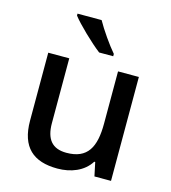

<svg xmlns="http://www.w3.org/2000/svg" viewBox="-114 -859 859 962"><g transform="rotate(15 315.5 -378.0)"><path d="M294 -766H169V-756C197 -719 277 -642 324 -606H397V-618C365 -655 319 -721 294 -766ZM548 -539H440V-268C440 -146 405 -78 295 -78C221 -78 187 -120 187 -203V-539H78V-187C78 -49 147 10 272 10C341 10 407 -15 442 -71H447L462 0H548Z"/></g></svg>

Font: Noto Sans Balinese Medium
Style: Regular
Weight: 500
Designer: Aditya Bayu, David Williams
Foundry: David Williams
Version: Version 2.005